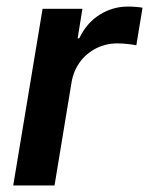

<svg xmlns="http://www.w3.org/2000/svg" viewBox="-20 -568 457 588"><path d="M20.5 0 110.4 -541H232.4L217.8 -450.7H222.7Q245.1 -497.6 284.9 -522.7Q324.7 -547.9 372.1 -547.9Q383.3 -547.9 395.8 -546.9Q408.2 -545.9 416.5 -544.4L397.5 -429.2Q389.2 -431.2 372.3 -433.1Q355.5 -435.1 339.4 -435.1Q304.7 -435.1 274.9 -420.2Q245.1 -405.3 225.3 -378.7Q205.6 -352.1 199.2 -316.4L147 0Z"/></svg>

Font: Inter 17pt SemiBold
Style: Italic
Weight: 600
Italic angle: -9.3988°
Version: Version 4.001;git-66647c0bb